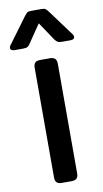

<svg xmlns="http://www.w3.org/2000/svg" viewBox="-161 -999 561 1046"><g transform="rotate(-10 119.5 -476.0)"><path d="M-58 -772Q-58 -781 -51 -789L53 -930Q64 -944 69.5 -948Q75 -952 91 -952H148Q164 -952 170 -947.5Q176 -943 186 -930L290 -789Q297 -781 297 -772Q297 -765 291 -761Q285 -757 275 -757H228Q211 -757 203.5 -761.5Q196 -766 187 -778L120 -878L52 -778Q45 -766 37 -761.5Q29 -757 12 -757H-35Q-45 -757 -51.5 -761Q-58 -765 -58 -772ZM56 -36V-643Q56 -662 64.5 -671Q73 -680 93 -680H146Q166 -680 175 -671Q184 -662 184 -643V-36Q184 -18 175.5 -9Q167 0 146 0H93Q73 0 64.5 -9Q56 -18 56 -36Z"/></g></svg>

Font: Mitr
Style: Regular
Weight: 400
Designer: Thanarat Vachiruckul
Foundry: Cadson Demak
Version: Version 1.002